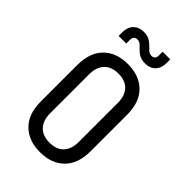

<svg xmlns="http://www.w3.org/2000/svg" viewBox="-278 -1046 1156 1156"><g transform="rotate(45 300.0 -467.5)"><path d="M300 10Q202 10 145 -47Q88 -104 88 -210V-520Q88 -626 145 -683Q202 -740 300 -740Q398 -740 455 -683Q512 -626 512 -521V-210Q512 -104 455 -47Q398 10 300 10ZM300 -71Q359 -71 390.5 -104.5Q422 -138 422 -200V-530Q422 -592 390.5 -625.5Q359 -659 300 -659Q242 -659 210 -625.5Q178 -592 178 -530V-200Q178 -138 210 -104.5Q242 -71 300 -71ZM370 -815Q340 -815 321 -825.5Q302 -836 289 -850Q276 -864 264 -874.5Q252 -885 235 -885Q205 -885 205 -850V-820H140V-850Q140 -895 165 -920Q190 -945 230 -945Q260 -945 279 -934.5Q298 -924 311 -910Q324 -896 336 -885.5Q348 -875 365 -875Q395 -875 395 -910V-940H460V-910Q460 -865 435.5 -840Q411 -815 370 -815Z"/></g></svg>

Font: JetBrainsMono Nerd Font Mono
Style: Regular
Weight: 400
Monospace: yes
Designer: Philipp Nurullin, Konstantin Bulenkov
Foundry: JetBrains
Version: Version 2.304; ttfautohint (v1.8.4.7-5d5b);Nerd Fonts 2.3.0